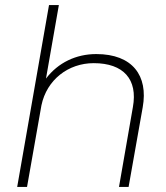

<svg xmlns="http://www.w3.org/2000/svg" viewBox="-20 -740 659 760"><path d="M48 0H87L144 -323C165 -424 250 -490 351 -490C469 -490 526 -426 506 -316L451 0H489L545 -316C567 -440 505 -526 361 -526C281 -526 210 -492 162 -429L213 -720H174Z"/></svg>

Font: Fixel Display 20240404 ExLight
Style: Italic
Weight: 200
Italic angle: -10°
Designer: AlfaBravo + MacPaw
Foundry: Kyrylo Tkachov, Marchela Mozhyna, Serhii Makarenko, Maria Weinstein, Zakhar Kryvoshyya
Version: Version 1.211;Glyphs 3.2 (3225)